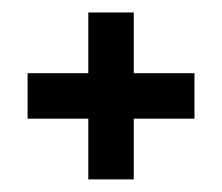

<svg xmlns="http://www.w3.org/2000/svg" viewBox="-20 -484 357 309"><path d="M122.1 -293H24.4V-366.2H122.1V-463.9H195.3V-366.2H293V-293H195.3V-195.3H122.1Z"/></svg>

Font: Alegre Sans
Style: Regular
Weight: 400
Width: 3
Designer: GrandChaos9000
Version: Version 1.2.6 - August 1, 2014